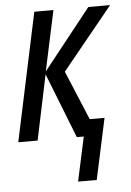

<svg xmlns="http://www.w3.org/2000/svg" viewBox="-52 -575 544 800"><g transform="rotate(-5 219.5 -175.5)"><path d="M242 185H320L375 -70H313L227 -276L439 -536H348L148 -284L202 -536H122L8 0H89L146 -272L253 0H282Z"/></g></svg>

Font: Noto Sans Condensed
Style: Italic
Weight: 400
Width: 3
Italic angle: -12°
Designer: Monotype Design Team
Foundry: Monotype Imaging Inc.
Version: Version 2.013